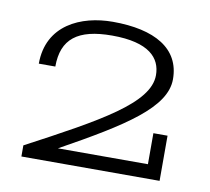

<svg xmlns="http://www.w3.org/2000/svg" viewBox="-57 -745 614 561"><g transform="rotate(10 250.0 -465.0)"><path d="M40 -248H450V-382H408V-290H141C325 -392 437 -463 437 -547C437 -638 360 -682 235 -682C141 -682 43 -639 43 -524H92C92 -606 138 -642 240 -642C350 -642 386 -601 386 -550C386 -467 251 -393 40 -281Z"/></g></svg>

Font: Stint Ultra Expanded
Style: Regular
Weight: 400
Width: 7
Designer: Astigmatic (AOETI)
Foundry: Astigmatic (AOETI)
Version: Version 1.000